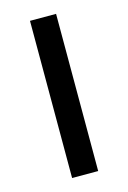

<svg xmlns="http://www.w3.org/2000/svg" viewBox="-84 -532 384 576"><g transform="rotate(-15 108.0 -244.0)"><path d="M148.8 0H67.8V-488.2H148.8Z"/></g></svg>

Font: Anek Kannada Medium
Style: Regular
Weight: 500
Designer: Vaishnavi Murthy, Maithili Shingre (Kannada) & Yesha Goshar (Latin)
Foundry: Ek Type
Version: Version 1.003